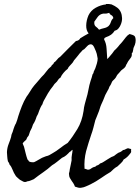

<svg xmlns="http://www.w3.org/2000/svg" viewBox="-20 -897 696 957"><path d="M99.6 -166Q104.5 -147.5 107.9 -132.8Q111.3 -118.2 117.2 -101.6Q121.1 -99.6 122.1 -96.2Q123 -92.8 127.9 -90.8Q131.8 -88.9 139.6 -88.4Q147.5 -87.9 150.4 -88.9Q155.3 -90.8 160.2 -93.8Q168 -97.7 174.8 -102.1Q181.6 -106.4 189.5 -110.4Q194.3 -112.3 199.2 -114.3Q204.1 -116.2 209 -118.2Q218.8 -120.1 226.1 -124Q233.4 -127.9 241.2 -132.8Q260.7 -143.6 279.8 -158.7Q298.8 -173.8 317.4 -184.6Q342.8 -215.8 365.7 -253.9Q388.7 -292 396.5 -343.8Q397.5 -354.5 398.9 -361.8Q400.4 -369.1 402.3 -377Q404.3 -382.8 405.8 -390.1Q407.2 -397.5 409.2 -402.3Q417 -427.7 420.9 -450.2Q424.8 -472.7 431.6 -494.1Q434.6 -502 437 -510.3Q439.5 -518.6 441.4 -526.4Q446.3 -532.2 446.3 -535.2Q446.3 -538.1 447.3 -540Q449.2 -544.9 451.2 -548.3Q453.1 -551.8 455.1 -556.6Q459 -566.4 462.9 -580.6Q466.8 -594.7 466.8 -605.5Q463.9 -623 462.4 -628.4Q460.9 -633.8 458 -641.6Q455.1 -649.4 449.2 -661.6Q443.4 -673.8 435.5 -675.8Q424.8 -677.7 415 -667.5Q405.3 -657.2 400.4 -652.3Q398.4 -650.4 395 -648.9Q391.6 -647.5 389.6 -644.5Q387.7 -642.6 385.3 -639.6Q382.8 -636.7 379.9 -633.8Q377.9 -631.8 375.5 -628.9Q373 -626 371.1 -623Q367.2 -618.2 362.8 -612.8Q358.4 -607.4 353.5 -601.6Q348.6 -596.7 345.7 -590.8Q342.8 -585 337.9 -580.1Q332 -573.2 326.2 -567.4Q320.3 -561.5 317.4 -553.7Q306.6 -545.9 296.9 -534.2Q292 -528.3 288.1 -522.5Q284.2 -516.6 281.2 -509.8Q273.4 -505.9 269 -498Q264.6 -490.2 258.8 -485.4Q250 -477.5 248.5 -474.1Q247.1 -470.7 245.1 -468.8Q230.5 -451.2 218.8 -431.6Q207 -412.1 196.3 -391.6Q196.3 -388.7 194.3 -386.2Q192.4 -383.8 192.4 -378.9Q186.5 -371.1 181.6 -360.4Q177.7 -352.5 175.3 -345.2Q172.9 -337.9 169.9 -330.1Q168 -326.2 166.5 -323.2Q165 -320.3 163.1 -317.4Q161.1 -311.5 159.2 -306.2Q157.2 -300.8 155.3 -295.9Q153.3 -291 150.4 -286.1Q147.5 -281.2 144.5 -276.4Q142.6 -272.5 141.6 -268.1Q140.6 -263.7 138.7 -259.8Q136.7 -254.9 134.3 -251Q131.8 -247.1 129.9 -242.2Q127.9 -237.3 126.5 -231.9Q125 -226.6 123 -221.7Q121.1 -218.8 119.6 -216.8Q118.2 -214.8 116.2 -212.9Q114.3 -210 113.3 -206.5Q112.3 -203.1 110.4 -200.2Q105.5 -195.3 100.6 -191.4Q95.7 -187.5 92.8 -180.7Q94.7 -178.7 96.2 -173.8Q97.7 -168.9 99.6 -166ZM508.8 -877Q524.4 -877.9 536.1 -875Q553.7 -867.2 564.9 -858.4Q576.2 -849.6 582 -836.4Q587.9 -823.2 588.4 -806.6Q588.9 -790 581.1 -772.5Q577.1 -762.7 569.8 -754.4Q562.5 -746.1 551.8 -744.1Q543.9 -731.4 533.7 -724.1Q523.4 -716.8 508.8 -711.9Q500 -708 500 -705.1Q500 -702.1 499 -700.2Q509.8 -680.7 511.2 -654.3Q512.7 -627.9 514.6 -602.5Q519.5 -607.4 523.4 -611.8Q527.3 -616.2 531.2 -621.1Q536.1 -626 539.1 -630.4Q542 -634.8 545.9 -639.6Q547.9 -643.6 551.3 -646.5Q554.7 -649.4 557.6 -652.3Q568.4 -663.1 577.1 -674.8Q581.1 -678.7 584.5 -682.6Q587.9 -686.5 591.8 -691.4Q599.6 -701.2 607.4 -711.4Q615.2 -721.7 626 -727.5Q636.7 -723.6 638.7 -723.6Q651.4 -719.7 653.8 -711.9Q656.2 -704.1 656.2 -697.3Q656.2 -692.4 655.3 -685.5Q654.3 -678.7 652.3 -673.8Q650.4 -668 647.5 -662.6Q644.5 -657.2 644.5 -652.3Q643.6 -646.5 642.1 -640.1Q640.6 -633.8 636.7 -630.9Q638.7 -617.2 631.3 -608.4Q624 -599.6 619.1 -591.8Q617.2 -588.9 615.7 -585.9Q614.3 -583 612.3 -579.1Q608.4 -574.2 607.4 -569.8Q606.4 -565.4 601.6 -560.5Q598.6 -556.6 593.3 -553.2Q587.9 -549.8 584 -545.9Q575.2 -535.2 572.3 -532.2Q569.3 -529.3 567.4 -527.3Q562.5 -521.5 559.6 -515.1Q556.6 -508.8 551.8 -503.9Q548.8 -500 545.4 -497.6Q542 -495.1 540 -492.2Q538.1 -489.3 536.6 -485.4Q535.2 -481.4 533.2 -477.5Q531.2 -473.6 529.3 -470.7Q527.3 -467.8 525.4 -464.8Q523.4 -460.9 522.5 -457Q521.5 -453.1 518.6 -449.2Q510.7 -435.5 504.9 -423.8Q502 -418 500 -411.6Q498 -405.3 495.1 -399.4Q493.2 -393.6 490.2 -388.2Q487.3 -382.8 485.4 -377.9Q480.5 -367.2 477.1 -355Q473.6 -342.8 468.8 -332Q464.8 -323.2 461.9 -314.5Q459 -305.7 455.1 -297.9Q450.2 -279.3 445.8 -261.7Q441.4 -244.1 434.6 -225.6Q427.7 -206.1 421.4 -185.1Q415 -164.1 409.2 -143.6Q398.4 -100.6 401.4 -55.7Q407.2 -55.7 412.6 -52.7Q418 -49.8 423.8 -51.8Q428.7 -52.7 433.6 -56.6Q438.5 -60.5 445.3 -63.5Q450.2 -65.4 453.6 -65.9Q457 -66.4 459 -70.3Q464.8 -72.3 469.7 -74.7Q474.6 -77.1 478.5 -82Q489.3 -85 498 -91.3Q506.8 -97.7 515.6 -102.5Q520.5 -105.5 525.4 -108.4Q530.3 -111.3 535.2 -114.3Q540 -116.2 544.9 -118.2Q549.8 -120.1 553.7 -124Q555.7 -126 561.5 -129.9Q567.4 -133.8 570.3 -135.7Q580.1 -138.7 585.9 -143.1Q591.8 -147.5 593.8 -149.4Q597.7 -148.4 606 -153.3Q614.3 -158.2 619.1 -158.2Q623 -156.2 627 -155.8Q630.9 -155.3 633.8 -153.3Q632.8 -149.4 633.3 -146Q633.8 -142.6 633.8 -139.6Q633.8 -137.7 628.4 -130.9Q623 -124 621.1 -122.1Q618.2 -118.2 609.9 -111.3Q601.6 -104.5 596.7 -102.5Q591.8 -91.8 582.5 -83.5Q573.2 -75.2 565.4 -67.4Q555.7 -62.5 546.9 -54.7Q538.1 -46.9 531.2 -40Q507.8 -26.4 483.4 -9.3Q459 7.8 431.6 21.5Q419.9 26.4 409.2 31.7Q398.4 37.1 382.8 39.1Q374 40 367.7 37.6Q361.3 35.2 353.5 33.2Q350.6 24.4 346.2 17.6Q341.8 10.7 336.9 3.9Q332 -2.9 328.1 -10.3Q324.2 -17.6 324.2 -27.3Q323.2 -30.3 324.2 -34.2Q325.2 -38.1 326.2 -42Q327.1 -44.9 327.1 -47.9Q327.1 -50.8 328.1 -54.7Q330.1 -65.4 332.5 -75.7Q335 -85.9 336.9 -97.7Q335.9 -113.3 338.4 -125Q340.8 -136.7 341.8 -150.4Q336.9 -148.4 334.5 -145Q332 -141.6 327.1 -139.6Q319.3 -130.9 310.1 -123Q300.8 -115.2 289.1 -110.4Q276.4 -100.6 264.6 -90.8Q252.9 -81.1 239.3 -73.2Q217.8 -53.7 194.3 -37.6Q170.9 -21.5 148.4 -3.9Q140.6 -1 133.3 2.4Q126 5.9 116.2 6.8Q105.5 12.7 96.2 8.3Q86.9 3.9 79.1 -1Q73.2 -5.9 68.8 -9.8Q64.5 -13.7 59.6 -18.6Q47.9 -36.1 42.5 -51.3Q37.1 -66.4 27.3 -77.1Q26.4 -82 24.4 -85.4Q22.5 -88.9 19.5 -92.8Q16.6 -105.5 16.1 -116.2Q15.6 -127 14.6 -138.7Q15.6 -160.2 22.9 -178.7Q30.3 -197.3 35.2 -213.9Q36.1 -215.8 36.1 -218.8Q36.1 -221.7 37.1 -224.6Q38.1 -227.5 39.6 -231.4Q41 -235.4 43 -239.3Q44.9 -247.1 47.4 -253.9Q49.8 -260.7 52.7 -268.6Q54.7 -273.4 56.2 -276.4Q57.6 -279.3 59.6 -282.2Q63.5 -291 65.9 -299.8Q68.4 -308.6 71.3 -318.4Q79.1 -342.8 88.9 -367.7Q98.6 -392.6 112.3 -415Q114.3 -418 116.2 -420.4Q118.2 -422.9 120.1 -425.8L140.6 -458Q151.4 -472.7 163.6 -485.8Q175.8 -499 186.5 -512.7Q200.2 -525.4 210.4 -540Q220.7 -554.7 235.4 -566.4Q237.3 -572.3 242.2 -575.2Q247.1 -578.1 249 -585Q257.8 -590.8 264.2 -599.6Q270.5 -608.4 280.3 -614.3Q298.8 -633.8 318.8 -653.3Q338.9 -672.9 358.4 -692.4Q374 -694.3 379.9 -706.1Q388.7 -711.9 399.9 -718.3Q411.1 -724.6 421.9 -730.5Q409.2 -745.1 409.7 -770Q410.2 -794.9 420.9 -820.3Q432.6 -844.7 457 -858.4Q481.4 -872.1 507.8 -875ZM524.4 -833Q509.8 -828.1 502 -829.1Q494.1 -830.1 486.3 -827.1Q473.6 -822.3 465.8 -811Q458 -799.8 450.2 -789.1Q448.2 -771.5 457.5 -764.6Q466.8 -757.8 473.6 -749Q485.4 -753.9 499 -756.8Q512.7 -759.8 521.5 -767.6Q529.3 -775.4 532.7 -787.1Q536.1 -798.8 544.9 -806.6Q543 -817.4 535.2 -821.3Q527.3 -825.2 524.4 -833Z"/></svg>

Font: Seaweed Script
Style: Regular
Weight: 400
Designer: Squid
Foundry: Font Diner, Inc DBA Neapolitan
Version: Version 1.000